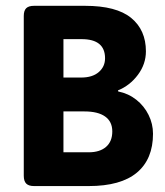

<svg xmlns="http://www.w3.org/2000/svg" viewBox="-20 -627 555 647"><path d="M60.1 -34.7V-573.2Q60.1 -591.3 68.4 -599.4Q76.7 -607.4 94.7 -607.4H266.6Q372.1 -607.4 421.9 -566.7Q471.7 -525.9 471.7 -454.1Q471.7 -411.1 444.8 -375Q418 -338.9 377.4 -322.3L378.4 -318.8Q412.6 -312 439.2 -291Q465.8 -270 480.7 -239.7Q495.6 -209.5 495.6 -176.3Q495.6 -90.8 441.4 -45.4Q387.2 0 278.8 0H94.7Q76.7 0 68.4 -8.3Q60.1 -16.6 60.1 -34.7ZM253.4 -365.7Q291.5 -365.7 312.7 -384Q334 -402.3 334 -430.7Q334 -495.1 254.9 -495.1H193.8V-365.7ZM278.8 -113.8Q316.4 -113.8 337.4 -132.1Q358.4 -150.4 358.4 -184.1Q358.4 -217.3 334.2 -234.4Q310.1 -251.5 264.6 -251.5H193.8V-113.8Z"/></svg>

Font: Jaldi
Style: Bold
Weight: 400
Designer: Pablo Cosgaya and Nicolas Silva
Foundry: Omnibus-Type
Version: Version 1.007